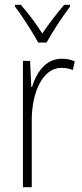

<svg xmlns="http://www.w3.org/2000/svg" viewBox="-20 -877 344 804"><path d="M140 -699H175C200 -744 241 -807 273 -849V-857H249C214 -816 186 -779 157 -737C131 -778 96 -825 67 -857H43V-849C71 -813 114 -746 140 -699ZM238 -631C169 -631 132 -570 114 -513H111L106 -622H76V-93H113V-376C113 -486 157 -593 237 -593C255 -593 272 -589 285 -584L293 -620C276 -628 257 -631 238 -631Z"/></svg>

Font: Noto Sans Telugu UI Condensed ExtraLight
Style: Regular
Weight: 200
Width: 3
Designer: Jelle Bosma - Monotype Design Team
Foundry: Monotype Imaging Inc.
Version: Version 2.005